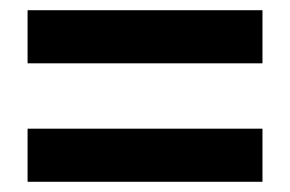

<svg xmlns="http://www.w3.org/2000/svg" viewBox="-20 -518 568 376"><path d="M34 -394V-498H494V-394ZM34 -162V-266H494V-162Z"/></svg>

Font: Toshiba Sans
Style: Bold
Weight: 700
Designer: Paul D. Hunt
Foundry: Toshiba Corporation
Version: Version 2.020;PS 2.0;hotconv 1.0.86;makeotf.lib2.5.63406